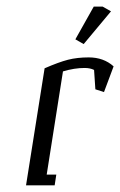

<svg xmlns="http://www.w3.org/2000/svg" viewBox="-20 -556 361 576"><path d="M58.1 0 113.8 -351.1Q156.2 -369.6 183.8 -376.7Q211.4 -383.8 246.1 -383.8Q291 -383.8 320.8 -356.9L292 -279.8L266.1 -288.1L262.2 -346.2Q250.5 -352.1 233.9 -352.1Q203.1 -352.1 168.9 -341.8L120.1 -32.2H148.9L144 0ZM206.1 -438 261.2 -536.1H288.1L313 -522L231 -423.8Z"/></svg>

Font: Gawaa
Style: Italic
Weight: 400
Designer: T. Christopher White
Version: Version 1.0